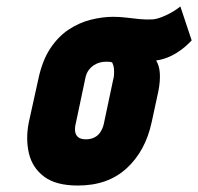

<svg xmlns="http://www.w3.org/2000/svg" viewBox="-20 -564 613 594"><path d="M573 -439 538 -544Q518 -528 493 -516.5Q468 -505 452 -504Q431 -503 411 -505Q391 -507 371 -509.5Q351 -512 330 -512Q297 -512 261 -503Q225 -494 192.5 -472.5Q160 -451 135.5 -414Q111 -377 99 -321L69 -185Q59 -134 69.5 -89.5Q80 -45 116.5 -17.5Q153 10 221 10Q314 10 372 -43.5Q430 -97 449 -185L470 -282Q476 -313 474.5 -337Q473 -361 463 -377Q480 -379 498 -386Q516 -393 535 -406Q554 -419 573 -439ZM330 -317 301 -180Q298 -167 291 -156Q284 -145 272.5 -139Q261 -133 246 -133Q230 -133 222 -139.5Q214 -146 212.5 -157Q211 -168 214 -180L244 -322Q247 -337 254 -346.5Q261 -356 270 -362Q279 -368 288.5 -370.5Q298 -373 307 -373Q311 -373 314 -373Q317 -373 320.5 -372.5Q324 -372 327 -371Q329 -367 330.5 -362Q332 -357 332.5 -352Q333 -347 333 -341.5Q333 -336 332.5 -330Q332 -324 330 -317Z"/></svg>

Font: Advent Pro ExtraBold
Style: Italic
Weight: 800
Italic angle: -12°
Version: Version 3.000